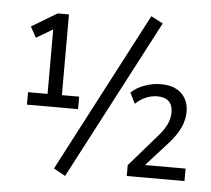

<svg xmlns="http://www.w3.org/2000/svg" viewBox="-53 -786 956 868"><g transform="rotate(5 425.0 -352.5)"><path d="M73.7 -282V-338.6H162.3V-647.5H190.4L87.6 -587L60.4 -635.5L176.2 -705H227.3V-338.6H305.6V-282ZM273.4 24.1 220.4 -5.2 599.1 -729.3 653.1 -701.1ZM551.2 0V-49.2L680.1 -197.5Q703.8 -224.6 715.8 -250.8Q727.8 -277.1 727.8 -304.1Q727.8 -336.7 710.2 -353.8Q692.6 -370.9 658 -370.9Q631.9 -370.9 606.2 -360.1Q580.6 -349.4 559 -328.3L534.8 -377.3Q558.7 -400.4 595.5 -413.7Q632.3 -427 670.3 -427Q709.9 -427 737.5 -413.1Q765.1 -399.3 780.3 -373.6Q795.4 -347.9 795.4 -312.2Q795.4 -276.7 779.4 -241.4Q763.4 -206.1 731 -169.6L618.4 -44.7L617.9 -56.6H813.2V0Z"/></g></svg>

Font: Nunito Sans 12pt ExtraLight SemiCondensed
Style: Regular
Weight: 200
Width: 4
Version: Version 3.101;gftools[0.9.27]